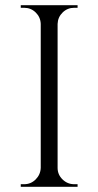

<svg xmlns="http://www.w3.org/2000/svg" viewBox="-20 -720 378 740"><path d="M73 -10Q99 -10 117.5 -28.5Q136 -47 137 -73V-628Q136 -654 117.5 -672Q99 -690 73 -690H60V-700H279V-690H266Q240 -690 221.5 -672Q203 -654 202 -628V-73Q202 -47 221 -28.5Q240 -10 266 -10H279V0H60V-10Z"/></svg>

Font: Cinzel Decorative
Style: Regular
Weight: 400
Designer: Natanael Gama
Version: Version 1.001;PS 001.001;hotconv 1.0.56;makeotf.lib2.0.21325